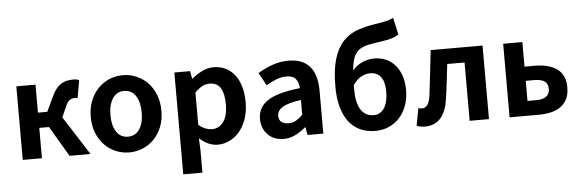

<svg xmlns="http://www.w3.org/2000/svg" viewBox="-59 -1034 4402 1456"><g transform="rotate(-5 2142.0 -306.5)"><path d="M595 0H435L299 -231H225V0H79V-560H225V-347H296L347 -455Q363 -491 381 -514Q399 -537 419.5 -550.5Q440 -564 464 -569Q488 -574 516 -574Q539 -574 558 -566L534 -430Q529 -432 524.5 -433Q520 -434 514 -434Q493 -434 475 -423Q457 -412 440 -372L406 -295Z M890 14Q837 14 788.5 -6Q740 -26 703 -63.5Q666 -101 643.5 -155.5Q621 -210 621 -279Q621 -349 643.5 -404Q666 -459 703 -496.5Q740 -534 788.5 -554Q837 -574 890 -574Q942 -574 991 -554Q1040 -534 1077 -496.5Q1114 -459 1136.5 -404Q1159 -349 1159 -279Q1159 -210 1136.5 -155.5Q1114 -101 1077 -63.5Q1040 -26 991 -6Q942 14 890 14ZM890 -106Q947 -106 978 -153Q1009 -200 1009 -279Q1009 -359 978 -406.5Q947 -454 890 -454Q833 -454 802 -406.5Q771 -359 771 -279Q771 -200 802 -153Q833 -106 890 -106Z M1282 -560H1402L1412 -502H1416Q1451 -532 1493.5 -553Q1536 -574 1581 -574Q1633 -574 1673.5 -553.5Q1714 -533 1742.5 -496Q1771 -459 1786 -406Q1801 -353 1801 -289Q1801 -217 1781 -160.5Q1761 -104 1728 -65.5Q1695 -27 1652 -6.5Q1609 14 1563 14Q1526 14 1491 -2Q1456 -18 1424 -47L1428 45V215H1282ZM1530 -107Q1581 -107 1615.5 -151Q1650 -195 1650 -287Q1650 -368 1623.5 -410.5Q1597 -453 1539 -453Q1510 -453 1483.5 -438.5Q1457 -424 1428 -395V-149Q1455 -126 1481 -116.5Q1507 -107 1530 -107Z M2064 14Q2026 14 1995.5 1.5Q1965 -11 1943.5 -33.5Q1922 -56 1910 -86Q1898 -116 1898 -152Q1898 -242 1974.5 -291.5Q2051 -341 2220 -359Q2218 -401 2197.5 -428.5Q2177 -456 2125 -456Q2086 -456 2048 -441Q2010 -426 1971 -403L1918 -500Q1968 -531 2027 -552.5Q2086 -574 2152 -574Q2259 -574 2313 -511.5Q2367 -449 2367 -327V0H2247L2236 -60H2233Q2196 -28 2154 -7Q2112 14 2064 14ZM2112 -101Q2144 -101 2169 -115.5Q2194 -130 2220 -156V-269Q2169 -262 2134 -252Q2099 -242 2078 -228.5Q2057 -215 2047.5 -199Q2038 -183 2038 -164Q2038 -131 2059 -116Q2080 -101 2112 -101Z M2629 -313Q2629 -209 2663.5 -157.5Q2698 -106 2761 -106Q2812 -106 2841 -151Q2870 -196 2870 -274Q2870 -352 2841 -388.5Q2812 -425 2760 -425Q2728 -425 2694 -408Q2660 -391 2629 -346ZM2999 -700Q2977 -683 2943 -673.5Q2909 -664 2872 -659Q2810 -650 2767.5 -641.5Q2725 -633 2697 -613Q2669 -593 2654.5 -557Q2640 -521 2634 -457Q2666 -495 2710 -514.5Q2754 -534 2803 -534Q2848 -534 2888 -517Q2928 -500 2957.5 -467Q2987 -434 3004 -385.5Q3021 -337 3021 -274Q3021 -209 3001 -155.5Q2981 -102 2946.5 -64.5Q2912 -27 2865 -6.5Q2818 14 2763 14Q2697 14 2646 -10Q2595 -34 2560 -80.5Q2525 -127 2507 -194Q2489 -261 2489 -347Q2489 -477 2514.5 -559Q2540 -641 2586.5 -690Q2633 -739 2698 -761.5Q2763 -784 2842 -795Q2891 -802 2918 -809Q2945 -816 2971 -828Z M3139 14Q3105 14 3077 2L3102 -130Q3108 -128 3114.5 -126.5Q3121 -125 3129 -125Q3154 -125 3170.5 -146.5Q3187 -168 3194 -219Q3205 -304 3214 -389Q3223 -474 3233 -560H3628V0H3481V-444H3349Q3341 -378 3333.5 -311.5Q3326 -245 3316 -179Q3303 -85 3259 -35.5Q3215 14 3139 14Z M3785 -560H3931V-373H4006Q4057 -373 4100 -363Q4143 -353 4174.5 -331.5Q4206 -310 4223.5 -275Q4241 -240 4241 -189Q4241 -137 4223.5 -101Q4206 -65 4174.5 -42.5Q4143 -20 4100 -10Q4057 0 4006 0H3785ZM3998 -112Q4100 -112 4100 -190Q4100 -265 3998 -265H3931V-112Z"/></g></svg>

Font: SpoqaHanSansJP-Bold
Style: Regular
Weight: 700
Designer: [Source Han Sans]
Ryoko NISHIZUKA  (kana & ideographs); Paul D. Hunt (Latin, Greek & Cyrillic); Wenlong ZHANG  (bopomofo
Foundry: Spoqa (http://bi.spoqa.com)
Version: Version 1.002.20150607